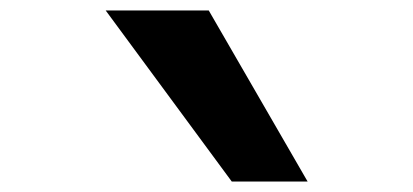

<svg xmlns="http://www.w3.org/2000/svg" viewBox="-20 -868 790 367"><path d="M182 -848H379L568 -521H423Z"/></svg>

Font: Martian Mono SemiExpanded SemiExpanded
Style: Bold
Weight: 700
Width: 6
Monospace: yes
Version: Version 1.000